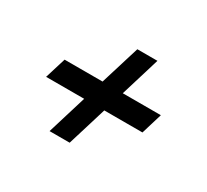

<svg xmlns="http://www.w3.org/2000/svg" viewBox="-97 -627 794 736"><g transform="rotate(30 300.0 -259.0)"><path d="M188 -39 241 -212.5H72.5L101 -305H269L322.5 -479H411.5L358.5 -305H527L499 -212.5H330L277 -39Z"/></g></svg>

Font: Newsreader Caption SemiBold
Style: Italic
Weight: 600
Italic angle: -17°
Designer: Hugues Gentile
Foundry: Production Type
Version: Version 1.001